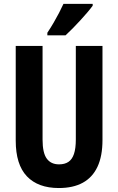

<svg xmlns="http://www.w3.org/2000/svg" viewBox="-20 -948 602 978"><path d="M502 -713.9V-234.9Q502 -152.8 476.6 -98.6Q451.2 -44.4 401.9 -17.3Q352.5 9.8 279.8 9.8Q173.8 9.8 116.9 -50Q60.1 -109.9 60.1 -231.9V-713.9H196.8V-236.8Q196.8 -168.9 218.3 -139.9Q239.7 -110.8 280.8 -110.8Q309.6 -110.8 328.4 -123.3Q347.2 -135.7 356.7 -163.6Q366.2 -191.4 366.2 -237.8V-713.9ZM452.1 -928.2V-918.9Q441.9 -904.8 425.8 -885.7Q409.7 -866.7 390.4 -845.7Q371.1 -824.7 351.3 -804.4Q331.5 -784.2 314 -768.1H221.2V-781.2Q238.8 -807.6 253.4 -832.8Q268.1 -857.9 280.5 -881.8Q293 -905.8 303.2 -928.2Z"/></svg>

Font: Open Sans Condensed
Style: Regular
Weight: 400
Width: 3
Designer: Monotype Design Team
Foundry: Monotype Imaging Inc.
Version: Version 3.000